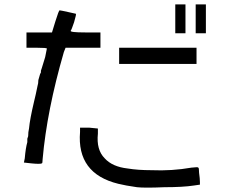

<svg xmlns="http://www.w3.org/2000/svg" viewBox="-20 -817 1040 882"><path d="M347.7 -230.5H390.6Q429.7 -226.6 429.7 -226.6Q429.7 -226.6 429.7 -203.1Q421.9 -128.9 460.9 -89.8Q496.1 -50.8 566.4 -43Q613.3 -35.2 675.8 -35.2Q769.5 -31.2 859.4 -46.9Q890.6 -50.8 890.6 -46.9Q894.5 -46.9 894.5 -23.4Q898.4 3.9 898.4 19.5V31.2L871.1 35.2Q820.3 43 734.4 43Q644.5 46.9 609.4 43Q554.7 35.2 523.4 27.3Q332 -19.5 347.7 -210.9ZM527.3 -597.7H882.8V-562.5V-523.4H527.3ZM253.9 -769.5Q257.8 -769.5 293 -761.7Q328.1 -753.9 328.1 -753.9Q332 -753.9 320.3 -714.8Q308.6 -679.7 304.7 -675.8Q300.8 -668 371.1 -668H441.4V-597.7H281.2L273.4 -578.1Q195.3 -308.6 175.8 -85.9Q175.8 -66.4 171.9 -66.4Q164.1 -62.5 125 -66.4L89.8 -70.3L93.8 -89.8Q97.7 -136.7 105.5 -164.1V-179.7L109.4 -191.4Q109.4 -210.9 113.3 -226.6Q117.2 -269.5 136.7 -351.6Q144.5 -382.8 152.3 -421.9Q156.2 -433.6 156.2 -449.2Q160.2 -464.8 164.1 -476.6L168 -484.4V-492.2Q171.9 -503.9 171.9 -503.9Q175.8 -515.6 187.5 -554.7Q195.3 -593.8 195.3 -593.8Q195.3 -597.7 148.4 -597.7H101.6V-668H218.8L234.4 -718.8Q250 -769.5 253.9 -769.5ZM878.9 -796.9H925.8V-664.1H878.9ZM785.2 -796.9H832V-664.1H785.2Z"/></svg>

Font: 和音 by 宁静之雨，公众号njzyshare
Style: Regular
Weight: 400
Designer: Steve Matteson
Foundry: Ascender Corporation
Version: Version 6.00;June 8, 2018;FontCreator 11.0.0.2388 32-bit